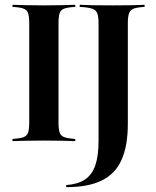

<svg xmlns="http://www.w3.org/2000/svg" viewBox="-20 -591 654 804"><path d="M32.3 0V-8.9Q63.7 -11.3 78.2 -16.5Q92.7 -21.8 97.6 -35.9Q102.4 -50 102.4 -78.2V-492.7Q102.4 -521.8 97.6 -535.9Q92.7 -550 77.8 -555.2Q62.9 -560.5 32.3 -562.1V-571Q51.6 -570.2 86.3 -569.4Q121 -568.5 166.1 -568.5Q208.1 -568.5 241.9 -569.4Q275.8 -570.2 295.2 -571V-562.1Q264.5 -560.5 249.6 -555.2Q234.7 -550 229.8 -535.9Q225 -521.8 225 -492.7V-78.2Q225 -50 229.8 -35.9Q234.7 -21.8 249.6 -16.5Q264.5 -11.3 295.2 -8.9V0Q275.8 -0.8 241.9 -1.6Q208.1 -2.4 166.1 -2.4Q121 -2.4 86.3 -1.6Q51.6 -0.8 32.3 0ZM257.3 192.7V183.9Q305.6 180.6 335.5 160.9Q365.3 141.1 379 101.6Q392.7 62.1 392.7 -1.6V-492.7Q392.7 -521 387.5 -535.1Q382.3 -549.2 365.3 -554.8Q348.4 -560.5 313.7 -562.1V-571Q351.6 -568.5 451.6 -568.5Q547.6 -568.5 585.5 -571V-562.1Q555.6 -560.5 540.7 -555.2Q525.8 -550 520.6 -535.9Q515.3 -521.8 515.3 -492.7V-73.4Q515.3 20.2 488.7 79Q462.1 137.9 405.2 165.3Q348.4 192.7 257.3 192.7Z"/></svg>

Font: Playfair 144pt
Style: Bold
Weight: 700
Version: Version 2.001;gftools[0.9.30]